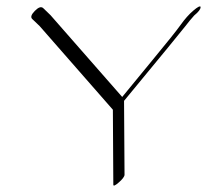

<svg xmlns="http://www.w3.org/2000/svg" viewBox="-20 -555 650 603"><path d="M609.9 -532.2Q609.9 -522.9 589.8 -506.3Q575.7 -490.7 561.8 -472.4Q547.9 -454.1 369.6 -238.3L371.1 -6.3Q371.1 2 353.5 17.6Q335.9 33.2 335.9 24.9L334.5 -210.4L104.5 -473.1Q90.8 -486.8 81.5 -495.1Q72.3 -503.4 89.4 -520.8Q106.4 -538.1 115.7 -529.5Q125 -521 138.7 -507.3L363.8 -250.5Q387.7 -280.3 458 -365.2Q528.3 -450.2 547.6 -477.3Q566.9 -504.4 586.9 -521.5Q606.9 -538.6 609.9 -533.7Z"/></svg>

Font: ML-NILA06_NewLipi
Style: Regular
Weight: 400
Designer: CLT@C-DIT
Version: Version ML-NILA06_NewLipi 2.